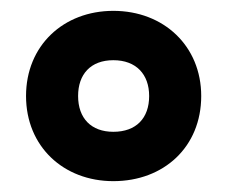

<svg xmlns="http://www.w3.org/2000/svg" viewBox="-20 -744 419 354"><path d="M189 -410C282 -410 351 -473 351 -567C351 -659 282 -724 189 -724C97 -724 28 -660 28 -567C28 -474 97 -410 189 -410ZM189 -501C148 -501 124 -526 124 -567C124 -607 147 -633 189 -633C231 -633 255 -607 255 -567C255 -526 231 -501 189 -501Z"/></svg>

Font: Noto Sans Georgian Condensed ExtraBold
Style: Regular
Weight: 800
Width: 3
Designer: Monotype Design Team, Akaki Razmadze
Foundry: Google LLC
Version: Version 2.005